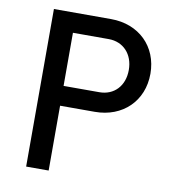

<svg xmlns="http://www.w3.org/2000/svg" viewBox="-79 -770 759 840"><g transform="rotate(10 300.0 -350.0)"><path d="M93 0H193V-288H347C471 -288 558 -373 558 -494C558 -615 471 -700 347 -700H93ZM193 -376V-612H352C417 -612 462 -564 462 -494C462 -423 417 -376 352 -376Z"/></g></svg>

Font: CommitMono
Style: 500Regular
Weight: 500
Monospace: yes
Designer: Eigil Nikolajsen
Foundry: Eigil Nikolajsen
Version: Version 1.143